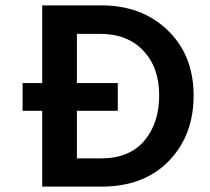

<svg xmlns="http://www.w3.org/2000/svg" viewBox="-20 -694 782 714"><path d="M418 -282H266V-105H355Q461 -105 516.5 -170.5Q572 -236 572 -339.5Q572 -443 513 -505.5Q454 -568 353 -568H266V-385H418ZM357 0H137V-282H64V-385H137V-674H357Q508 -674 604 -581Q700 -488 700 -339Q700 -190 607.5 -95Q515 0 357 0Z"/></svg>

Font: Hind Kochi SemiBold
Style: Regular
Weight: 600
Designer: Dhruvi Tolia
Foundry: Indian Type Foundry
Version: Version 0.702;PS 1.0;hotconv 1.0.81;makeotf.lib2.5.63406